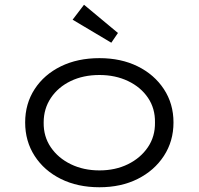

<svg xmlns="http://www.w3.org/2000/svg" viewBox="-20 -779 837 809"><path d="M399 10Q307 10 236.5 -25Q166 -60 126 -122Q86 -184 86 -263Q86 -342 126 -403.5Q166 -465 236.5 -499.5Q307 -534 399 -534Q490 -534 560 -499.5Q630 -465 670.5 -403.5Q711 -342 711 -263Q711 -184 670.5 -122Q630 -60 560 -25Q490 10 399 10ZM399 -61Q466 -61 519 -87Q572 -113 603 -158.5Q634 -204 633 -263Q634 -322 603.5 -367Q573 -412 519.5 -437.5Q466 -463 399 -463Q331 -463 278 -437.5Q225 -412 194.5 -366.5Q164 -321 164 -263Q163 -204 194 -158.5Q225 -113 278.5 -87Q332 -61 399 -61ZM449 -599 286 -696 334 -759 477 -640Z"/></svg>

Font: Lexend Giga Light
Style: Regular
Weight: 300
Version: Version 1.007